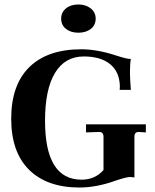

<svg xmlns="http://www.w3.org/2000/svg" viewBox="-20 -827 690 857"><path d="M335 10Q190 10 110 -69Q30 -148 30 -297Q30 -448 111 -527.5Q192 -607 343 -607Q414 -607 499 -579Q552 -562 564 -564Q560 -541 560 -504Q560 -479 564 -426H514Q515 -431 515 -444Q513 -507 471 -541Q429 -575 354 -575Q270 -575 225.5 -501.5Q181 -428 181 -288Q181 -25 344 -25Q404 -25 442 -68V-216Q442 -238 423 -238L364 -236V-272H631V-236L599 -238Q580 -238 580 -217V-35Q566 -37 561 -37Q545 -37 497 -21Q411 10 335 10ZM253 -744Q253 -772 274.5 -789.5Q296 -807 330 -807Q363 -807 385 -789.5Q407 -772 407 -744Q407 -715 385.5 -698Q364 -681 330 -681Q296 -681 274.5 -698Q253 -715 253 -744Z"/></svg>

Font: UnnaBold
Style: Bold
Weight: 700
Designer: Jorge de Buen Unna
Foundry: Omnibus-Type
Version: Version 2.008;hotconv 1.0.109;makeotfexe 2.5.65596